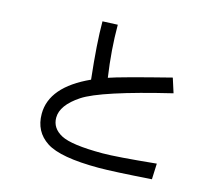

<svg xmlns="http://www.w3.org/2000/svg" viewBox="-114 -921 1227 1100"><g transform="rotate(15 500.0 -371.0)"><path d="M875 -70.3 871.1 23.4Q644.5 39.1 558.6 39.1Q332 39.1 248 -15.6Q164.1 -70.3 164.1 -175.8Q164.1 -335.9 386.7 -437.5Q363.3 -648.4 363.3 -777.3L453.1 -781.2Q453.1 -632.8 476.6 -472.7Q543 -496.1 835.9 -570.3L863.3 -484.4Q457 -386.7 353.5 -318.4Q250 -250 250 -175.8Q250 -113.3 312.5 -80.1Q375 -46.9 558.6 -46.9Q640.6 -46.9 875 -70.3Z"/></g></svg>

Font: WenQuanYi Micro Hei
Style: Regular
Weight: 400
Foundry: Ascender Corporation
Version: Version 0.2.0-beta